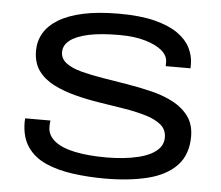

<svg xmlns="http://www.w3.org/2000/svg" viewBox="-51 -756 949 825"><g transform="rotate(5 423.5 -343.5)"><path d="M431 12Q358 12 292 3Q226 -6 175 -28.5Q124 -51 95 -93Q66 -135 66 -201Q66 -206 66.5 -210Q67 -214 67 -216H176Q175 -211 174.5 -204.5Q174 -198 174 -189Q174 -153 204.5 -128Q235 -103 292.5 -91Q350 -79 429 -79Q465 -79 500 -82.5Q535 -86 566 -93.5Q597 -101 621 -113.5Q645 -126 658.5 -144Q672 -162 672 -186Q672 -220 647.5 -240.5Q623 -261 581.5 -273.5Q540 -286 487.5 -294.5Q435 -303 380 -311.5Q325 -320 273 -333.5Q221 -347 179 -368.5Q137 -390 112.5 -424Q88 -458 88 -510Q88 -551 108 -585.5Q128 -620 169.5 -645.5Q211 -671 275.5 -685Q340 -699 430 -699Q522 -699 584.5 -683Q647 -667 684.5 -640.5Q722 -614 739 -580Q756 -546 756 -511V-492H649V-510Q649 -537 624 -558.5Q599 -580 552 -594Q505 -608 439 -608Q358 -608 305.5 -596.5Q253 -585 226.5 -564Q200 -543 200 -514Q200 -485 224.5 -466.5Q249 -448 291 -437Q333 -426 385 -417.5Q437 -409 492 -400Q547 -391 599.5 -378Q652 -365 693.5 -342.5Q735 -320 759.5 -285.5Q784 -251 784 -200Q784 -122 739.5 -75Q695 -28 615 -8Q535 12 431 12Z"/></g></svg>

Font: Archivo Expanded
Style: Regular
Weight: 400
Width: 7
Designer: Hector Gatti
Foundry: Omnibus-Type
Version: Version 2.001